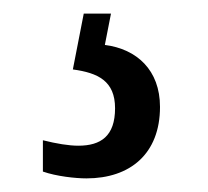

<svg xmlns="http://www.w3.org/2000/svg" viewBox="-20 -29 305 282"><path d="M107 233C171 233 215 197 215 128C215 74 181 43 134 37L143 -9H103L87 73C124 78 149 90 149 130C149 171 128 185 95 185C81 185 63 182 43 177V223C63 230 91 233 107 233Z"/></svg>

Font: Noto Serif Armenian ExtraCondensed Medium
Style: Regular
Weight: 500
Width: 2
Designer: Monotype Design Team
Foundry: Monotype Imaging Inc.
Version: Version 2.008